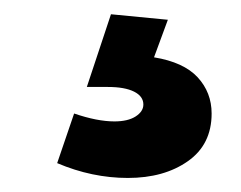

<svg xmlns="http://www.w3.org/2000/svg" viewBox="-20 -28 341 272"><path d="M137.2 -7.8 217.8 0 198.2 53.2Q240.2 60.1 260 81.5Q279.8 103 279.8 132.8Q279.8 176.8 246.1 200.4Q212.4 224.1 161.1 224.1Q110.4 224.1 61 203.1L85 132.8Q117.7 144 142.1 144Q161.1 144 172.1 137Q183.1 129.9 183.1 120.1Q183.1 108.4 169.9 101.8Q156.7 95.2 132.8 95.2H103Z"/></svg>

Font: Montserrat-Arabic Medium
Style: Regular
Weight: 500
Designer: Mohamed Gaber
Foundry: Kief Type Foundry
Version: Version 5.008;PS 005.008;hotconv 1.0.88;makeotf.lib2.5.64775